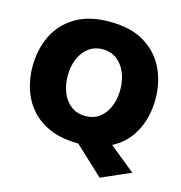

<svg xmlns="http://www.w3.org/2000/svg" viewBox="-128 -842 1068 1134"><g transform="rotate(15 406.0 -275.0)"><path d="M583 177Q553 148.5 523.8 121.2Q494.5 94 467 68.5L409 14.5Q309.5 14.5 237.8 -15.5Q166 -45.5 120 -97.5Q74 -149.5 52.2 -216Q30.5 -282.5 30.5 -355.5Q30.5 -459.5 71.2 -544Q112 -628.5 194.8 -678.5Q277.5 -728.5 404.5 -728.5Q533 -728.5 616.5 -678.2Q700 -628 741 -543.5Q782 -459 782 -356.5Q782 -246.5 737.2 -160.5Q692.5 -74.5 605 -29L616.5 -19.5Q653 10 688.2 38.5Q723.5 67 762.5 98.5ZM407 -153Q459 -153 494.8 -181Q530.5 -209 548.8 -255.2Q567 -301.5 567 -356.5Q567 -414 547.5 -460.2Q528 -506.5 492 -533.5Q456 -560.5 407 -560.5Q356 -560.5 319.8 -533Q283.5 -505.5 264.5 -459.2Q245.5 -413 245.5 -356.5Q245.5 -301 264 -254.8Q282.5 -208.5 318.5 -180.8Q354.5 -153 407 -153Z"/></g></svg>

Font: Commissioner ExtraBold
Style: Regular
Weight: 800
Designer: Kostas Bartsokas
Foundry: Kostas Bartsokas
Version: Version 1.000; ttfautohint (v1.8.3)